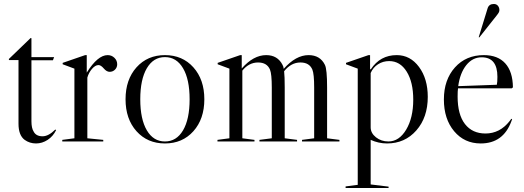

<svg xmlns="http://www.w3.org/2000/svg" viewBox="-20 -711 2634 965"><path d="M134 -520 138 -519V-424H252L246 -408H138V-102Q138 -67 149 -50Q161 -26 194 -26Q224 -26 258 -60L262 -57Q247 -26 219.5 -8Q192 10 161 10Q129 10 104 -8Q73 -31 73 -89V-409H26L24 -414Z M419 -16 499 -8V0H293V-8L354 -16V-366L295 -388V-395L408 -434H416V-346Q471 -434 521 -434Q541 -434 555 -420.5Q569 -407 569 -388Q569 -372 558 -361Q547 -350 531 -350Q516 -350 501.5 -367Q487 -384 475 -384Q459 -384 442.5 -365Q426 -346 419 -321Z M666 -372.5Q721 -434 809 -434Q897 -434 952 -372.5Q1007 -311 1007 -212Q1007 -113 952 -51.5Q897 10 809 10Q721 10 666 -51.5Q611 -113 611 -212Q611 -311 666 -372.5ZM718 -368Q685 -312 685 -212Q685 -112 718 -56Q751 0 809 0Q867 0 900 -56Q933 -112 933 -212Q933 -312 900 -368Q867 -424 809 -424Q751 -424 718 -368Z M1198 -16 1259 -8V0H1073V-8L1133 -16V-366L1074 -388V-395L1187 -434H1195V-367Q1254 -434 1318 -434Q1375 -434 1400 -385Q1405 -376 1406 -365Q1467 -434 1531 -434Q1589 -434 1613 -385Q1624 -363 1624 -271V-16L1686 -8V0H1498V-8L1559 -16V-271Q1559 -339 1550 -361Q1535 -397 1490 -397Q1443 -397 1408 -353Q1411 -327 1411 -271V-16L1473 -8V0H1284V-8L1346 -16V-271Q1346 -339 1337 -361Q1322 -397 1277 -397Q1231 -397 1198 -356Z M1843 -8V216L1933 227V234H1717V226L1778 218V-366L1719 -388V-395L1832 -434H1840V-363H1844Q1891 -434 1974 -434Q2042 -434 2086 -374.5Q2130 -315 2130 -224Q2130 -121 2072.5 -55.5Q2015 10 1925 10Q1883 10 1843 -8ZM1932 0Q1986 0 2021.5 -59.5Q2057 -119 2057 -210Q2057 -298 2024 -351Q1991 -404 1936 -404Q1905 -404 1880 -388Q1855 -372 1843 -344V-71Q1843 -42 1869.5 -21Q1896 0 1932 0Z M2558 -272 2552 -267H2282Q2280 -254 2280 -226Q2280 -135 2317 -87.5Q2354 -40 2420 -40Q2492 -40 2541 -102L2550 -114L2554 -112L2550 -101Q2509 10 2396 10Q2314 10 2262.5 -51.5Q2211 -113 2211 -211Q2211 -310 2266.5 -372Q2322 -434 2412 -434Q2482 -434 2519.5 -392.5Q2557 -351 2558 -272ZM2401 -423Q2355 -423 2323.5 -383.5Q2292 -344 2283 -278L2477 -285Q2480 -297 2480 -325Q2480 -423 2401 -423ZM2386 -524 2431 -670Q2438 -691 2462 -691Q2475 -691 2482.5 -682Q2490 -673 2490 -660Q2490 -657 2489 -653.5Q2488 -650 2486.5 -647.5Q2485 -645 2481.5 -640Q2478 -635 2475 -631.5Q2472 -628 2465.5 -619.5Q2459 -611 2454 -605L2389 -523Z"/></svg>

Font: Libre Caslon Display
Style: Regular
Weight: 400
Designer: Pablo Impallari, Rodrigo Fuenzalida
Foundry: Pablo Impallari, Rodrigo Fuenzalida
Version: Version 1.002